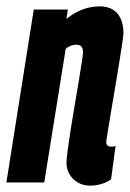

<svg xmlns="http://www.w3.org/2000/svg" viewBox="-36 -574 409 604"><path d="M70.2 -544H177.4L173 -514.3Q191.7 -529.7 209.3 -538Q226.8 -546.3 243.6 -550.2Q260.4 -554 275.9 -554Q314.5 -554 333.4 -531.6Q352.3 -509.1 352.3 -469.6Q352.3 -462.9 348.4 -436.4Q344.4 -409.8 338.3 -372.1Q332.2 -334.4 325.3 -293.5Q318.3 -252.5 312.2 -215.9Q306.1 -179.2 302.2 -155Q298.2 -130.7 298.2 -126.9Q298.2 -119.4 302.2 -116.1Q306.1 -112.7 313.8 -112.7Q316.7 -112.7 320.1 -113Q323.5 -113.3 327.6 -115.2L313.4 -9.9Q301.3 -0.7 283.5 4.6Q265.7 10 248.6 10Q224.6 10 207.7 -0.5Q190.8 -10.9 182 -27.1Q173.1 -43.3 173.1 -61.6Q173.1 -73.4 176.9 -101.8Q180.7 -130.2 186.5 -167.4Q192.2 -204.5 199.2 -244.2Q206.1 -284 211.9 -319.4Q217.6 -354.9 221.4 -379.4Q225.2 -403.9 225.2 -409.9Q225.2 -420.3 220.5 -426.8Q215.7 -433.4 203.5 -433.4Q198.7 -433.4 192.9 -432Q187.1 -430.6 181.5 -427.7Q175.8 -424.9 170.7 -420.4L103.2 0H-15.9Z"/></svg>

Font: Georama ExtraCondensed Thin
Style: Italic
Weight: 100
Width: 2
Italic angle: -9°
Designer: Jean-Baptiste Levee
Foundry: Production Type
Version: Version 1.001